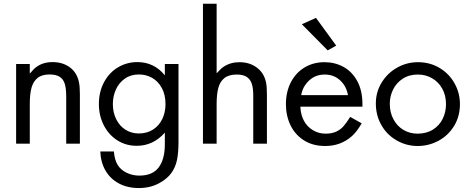

<svg xmlns="http://www.w3.org/2000/svg" viewBox="-20 -749 2453 1001"><path d="M64 -415.5H135.3V-365.2Q155.3 -389.6 170.4 -400.4Q205.1 -425.3 254.4 -425.3Q307.1 -425.3 344.2 -397.9Q381.3 -370.6 391.6 -320.3Q396.5 -297.4 396.5 -257.8V0H325.2V-245.6Q325.2 -286.6 317.9 -311.3Q310.5 -335.9 291.5 -348.4Q272.5 -360.8 238.3 -360.8Q198.2 -360.8 175.5 -342.3Q152.8 -323.7 144 -290.5Q135.3 -257.3 135.3 -207.5V0H64Z M522.9 -321.3Q549.8 -371.1 595.7 -398.2Q641.6 -425.3 696.3 -425.3Q783.2 -425.3 839.4 -356.4V-415.5H910.6V-9.3Q910.6 46.4 902.8 84.7Q895 123 873.5 152.8Q852.1 182.6 812.5 204.6Q765.1 231.4 704.1 231.4Q644.5 231.4 599.6 207.3Q554.7 183.1 529.8 139.9Q504.9 96.7 502.9 40.5H573.7Q577.6 85.4 593.5 111.1Q609.4 136.7 640.6 151.9Q671.4 166.5 706.1 166.5Q775.4 166.5 807.4 123.8Q839.4 81.1 839.4 2.9V-57.6Q778.8 11.2 692.9 11.2Q636.2 11.2 591.3 -17.6Q546.4 -46.4 521 -96.2Q495.6 -146 495.6 -206.1Q495.6 -271.5 522.9 -321.3ZM586.4 -126.5Q604 -91.3 634.8 -72.3Q665.5 -53.2 703.6 -53.2Q746.1 -53.2 777.8 -73.5Q809.6 -93.8 826.2 -128.7Q842.8 -163.6 842.8 -206.1Q842.8 -255.4 823.5 -290.5Q804.2 -325.7 772.7 -343.3Q741.2 -360.8 704.6 -360.8Q661.6 -360.8 630.9 -339.1Q600.1 -317.4 584.2 -282.2Q568.4 -247.1 568.4 -207Q568.4 -161.6 586.4 -126.5Z M1038.1 -729.5H1109.4V-366.7Q1129.4 -389.6 1145 -400.4Q1181.2 -424.8 1228.5 -424.8Q1280.8 -424.8 1318.6 -397Q1356.4 -369.1 1366.7 -320.3Q1371.6 -297.9 1371.6 -257.3V0H1300.3V-252.4Q1300.3 -288.1 1293 -311.5Q1285.6 -335 1266.8 -347.7Q1248 -360.4 1214.4 -360.4Q1172.9 -360.4 1149.9 -342Q1127 -323.7 1118.2 -290.5Q1109.4 -257.3 1109.4 -207.5V0H1038.1Z M1470.7 -205.1Q1470.7 -271 1496.8 -320.8Q1522.9 -370.6 1568.6 -397.7Q1614.3 -424.8 1671.9 -424.8Q1725.6 -424.8 1770.5 -400.4Q1815.4 -376 1842.5 -326.4Q1869.6 -276.9 1869.6 -205.6V-192.9H1545.9Q1547.9 -150.4 1564.5 -119.4Q1581.1 -88.4 1611.3 -70.3Q1641.1 -52.2 1677.7 -52.2Q1710.9 -52.2 1733.9 -63.2Q1756.8 -74.2 1772.2 -92.3Q1787.6 -110.4 1805.7 -139.6L1865.7 -106Q1840.3 -62 1814.5 -39.1Q1756.8 12.2 1675.3 12.2Q1611.3 12.2 1564.9 -17.1Q1518.6 -46.4 1494.6 -95.9Q1470.7 -145.5 1470.7 -205.1ZM1550.3 -252.9H1794.4Q1788.1 -286.6 1770.5 -311Q1733.9 -360.4 1672.9 -360.4Q1608.9 -360.4 1570.8 -305.2Q1555.2 -282.2 1550.3 -252.9ZM1627.4 -655.8 1732.9 -511.2 1688.5 -486.3 1553.7 -622.6Z M1969.7 -318.4Q1999.5 -367.7 2050 -396.2Q2100.6 -424.8 2158.7 -424.8Q2222.2 -424.8 2272.2 -394.5Q2322.3 -364.3 2350.1 -314Q2377.9 -263.7 2377.9 -206.5Q2377.9 -142.1 2347.4 -92.3Q2316.9 -42.5 2266.1 -15.1Q2215.3 12.2 2157.2 12.2Q2097.2 12.2 2044.9 -18.8Q1992.7 -49.8 1964.8 -103.5Q1939.5 -150.9 1939.5 -210Q1939.5 -269 1969.7 -318.4ZM2031.7 -126.5Q2050.8 -90.8 2083.7 -71.5Q2116.7 -52.2 2156.7 -52.2Q2203.6 -52.2 2237.3 -73.5Q2271 -94.7 2288.1 -129.9Q2305.2 -165 2305.2 -206.1Q2305.2 -252 2285.6 -286.9Q2266.1 -321.8 2232.7 -341.1Q2199.2 -360.4 2158.2 -360.4Q2112.8 -360.4 2079.6 -338.6Q2046.4 -316.9 2029.3 -282Q2012.2 -247.1 2012.2 -208.5Q2012.2 -161.6 2031.7 -126.5Z"/></svg>

Font: NMS Futura Pro Book
Style: Regular
Weight: 400
Designer: Blend3rman
Version: Version 0.1